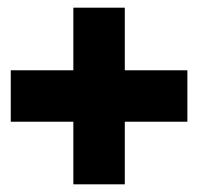

<svg xmlns="http://www.w3.org/2000/svg" viewBox="-20 -529 516 500"><path d="M171 -49V-212H8V-346H171V-509H305V-346H468V-212H305V-49Z"/></svg>

Font: Piazzolla Black
Style: Regular
Weight: 900
Designer: Juan Pablo del Peral
Foundry: Huerta Tipografica
Version: Version 1.330